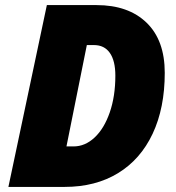

<svg xmlns="http://www.w3.org/2000/svg" viewBox="-20 -734 692 754"><path d="M164 -714H359Q484 -714 555.5 -645Q627 -576 627 -448Q627 -310 579.5 -209Q532 -108 443.5 -54Q355 0 234 0H13ZM269 -159Q314 -159 351.5 -194Q389 -229 411 -292.5Q433 -356 433 -437Q433 -495 411.5 -526Q390 -557 349 -557H321L241 -159Z"/></svg>

Font: Noto Sans Display Black
Style: Italic
Weight: 900
Italic angle: -12°
Designer: Monotype Design team
Foundry: Monotype Imaging Inc.
Version: Version 1.000